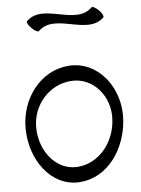

<svg xmlns="http://www.w3.org/2000/svg" viewBox="-58 -873 689 938"><g transform="rotate(-5 287.0 -404.0)"><path d="M160 -733C245 -818 395 -689 480 -773C484 -778 476 -794 462 -808C447 -823 431 -831 427 -827C342 -742 192 -871 107 -787C102 -782 110 -766 125 -752C140 -737 155 -729 160 -733ZM296 19C433 9 523 -121 533 -265C544 -421 436 -562 291 -552C151 -542 54 -412 54 -267C54 -112 154 29 296 19ZM106 -267C106 -376 188 -470 296 -477C405 -485 489 -383 480 -269C473 -159 397 -64 291 -56C184 -49 106 -151 106 -267Z"/></g></svg>

Font: Nupuram Light
Style: Regular
Weight: 300
Designer: Santhosh Thottingal (santhosh.thottingal@gmail.com)
Foundry: SMC
Version: Version 1.000